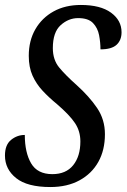

<svg xmlns="http://www.w3.org/2000/svg" viewBox="-20 -744 510 774"><path d="M183 10Q90 10 45 -26Q0 -62 0 -117Q0 -160 24.5 -180Q49 -200 80 -200Q80 -129 105.5 -85.5Q131 -42 191 -42Q246 -42 275 -78Q304 -114 304 -174Q304 -215 282.5 -247.5Q261 -280 210 -324Q177 -351 151.5 -378.5Q126 -406 111 -439.5Q96 -473 96 -519Q96 -580 122.5 -626Q149 -672 196 -698Q243 -724 306 -724Q385 -724 427.5 -693Q470 -662 470 -614Q470 -582 450 -563.5Q430 -545 385 -545Q385 -573 379.5 -602Q374 -631 355 -651Q336 -671 295 -671Q256 -671 224.5 -642.5Q193 -614 193 -550Q193 -503 218.5 -472Q244 -441 289 -401Q340 -355 371.5 -308.5Q403 -262 403 -203Q403 -139 376.5 -91.5Q350 -44 300.5 -17Q251 10 183 10Z"/></svg>

Font: Noto Serif ExtraCondensed Medium
Style: Italic
Weight: 500
Width: 2
Italic angle: -12°
Designer: Monotype Design Team
Foundry: Monotype Imaging Inc.
Version: Version 2.013; ttfautohint (v1.8.4.7-5d5b)